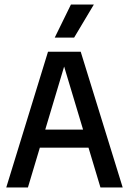

<svg xmlns="http://www.w3.org/2000/svg" viewBox="-20 -822 565 842"><path d="M7.5 0 190.5 -595H334L518 0H420.5L255 -551H267.5L102.5 0ZM108 -174.5 127 -253.5H396.5L416 -174.5ZM220 -657 291 -802H391.5L305 -657Z"/></svg>

Font: Encode Sans SC Condensed Medium
Style: Regular
Weight: 500
Width: 3
Designer: Multiple Designers
Foundry: Impallari Type
Version: Version 3.002